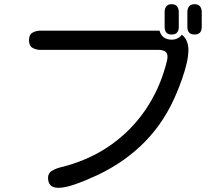

<svg xmlns="http://www.w3.org/2000/svg" viewBox="-20 -854 1040 915"><path d="M797.9 -689.5Q764.6 -689.5 764.6 -725.6V-796.9Q764.6 -813.5 772.5 -823.7Q780.3 -834 797.9 -834Q815.4 -834 823.7 -823.7Q832 -813.5 832 -796.9V-725.6Q832 -689.5 797.9 -689.5ZM907.2 -689.5Q873 -689.5 873 -725.6V-796.9Q873 -813.5 881.3 -823.7Q889.6 -834 907.2 -834Q924.8 -834 933.1 -823.7Q941.4 -813.5 941.4 -796.9V-725.6Q941.4 -689.5 907.2 -689.5ZM257.8 41Q209 41 209 -6.8Q209 -28.3 226.1 -39.1Q243.2 -49.8 265.1 -55.7Q287.1 -61.5 301.8 -65.4Q419.9 -99.6 513.7 -167Q607.4 -234.4 672.9 -330.1Q738.3 -425.8 770.5 -543.9Q772.5 -551.8 775.4 -563.5Q778.3 -575.2 778.3 -583Q778.3 -602.5 766.1 -609.4Q753.9 -616.2 737.3 -616.2H174.8Q151.4 -616.2 134.8 -626Q118.2 -635.7 118.2 -662.1Q118.2 -688.5 134.8 -698.2Q151.4 -708 174.8 -708H740.2Q752 -665 797.9 -665Q828.1 -665 846.7 -688.5Q863.3 -675.8 870.6 -656.7Q877.9 -637.7 877.9 -617.2Q877.9 -586.9 869.1 -550.3Q860.4 -513.7 847.7 -478Q835 -442.4 823.2 -414.1Q767.6 -278.3 673.3 -181.2Q579.1 -84 446.3 -20.5Q422.9 -9.8 388.7 4.9Q354.5 19.5 319.3 30.3Q284.2 41 257.8 41Z"/></svg>

Font: Kosugi Maru
Style: Regular
Weight: 400
Designer: MOTOYA
Version: Version 4.002